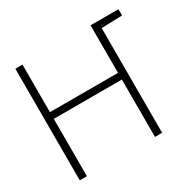

<svg xmlns="http://www.w3.org/2000/svg" viewBox="-118 -623 751 745"><g transform="rotate(-30 257.5 -250.0)"><path d="M389 -500V-469H405L499 -472V-500ZM374 -287H69V-500H37V0H69V-257H374V0H406V-500H374Z"/></g></svg>

Font: Advent Pro ExtraLight
Style: Regular
Weight: 250
Version: Version 3.000